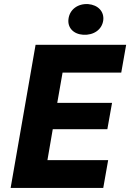

<svg xmlns="http://www.w3.org/2000/svg" viewBox="-20 -919 637 939"><path d="M32 0H485L509 -136H212L238 -287H505L528 -416H260L286 -564H573L597 -700H154ZM387 -749C438 -746 479 -774 485 -820C490 -862 460 -895 411 -899C361 -902 321 -873 315 -827C309 -784 339 -752 387 -749Z"/></svg>

Font: Fixel Display 20240404
Style: Bold Italic
Weight: 700
Italic angle: -10°
Designer: AlfaBravo + MacPaw
Foundry: Kyrylo Tkachov, Marchela Mozhyna, Serhii Makarenko, Maria Weinstein, Zakhar Kryvoshyya
Version: Version 1.211;Glyphs 3.2 (3225)